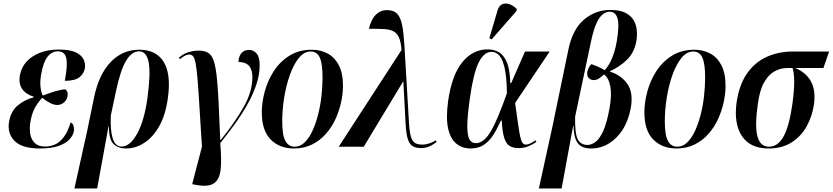

<svg xmlns="http://www.w3.org/2000/svg" viewBox="-20 -826 4688 1081"><path d="M204 10Q104 10 62 -32.5Q20 -75 31 -141Q42 -201 80 -232.5Q118 -264 169 -278V-282Q126 -295 105 -325Q84 -355 92 -401Q104 -469 164 -508Q224 -547 311 -547Q374 -547 407 -531Q440 -515 451 -490.5Q462 -466 458 -442Q452 -410 426.5 -390.5Q401 -371 345 -371Q362 -462 353 -499.5Q344 -537 305 -537Q272 -537 248 -507Q224 -477 212 -409Q204 -364 208.5 -333Q213 -302 221 -288Q257 -302 290.5 -312Q324 -322 348 -323Q355 -318 359 -308.5Q363 -299 360 -283Q356 -263 340 -249Q324 -235 302 -235Q284 -235 262.5 -246Q241 -257 218 -275Q200 -258 180 -225Q160 -192 151 -139Q145 -102 150.5 -71Q156 -40 176 -20.5Q196 -1 235 -1Q263 -1 289.5 -12.5Q316 -24 338.5 -53.5Q361 -83 378 -137Q390 -131 394 -117Q398 -103 396 -88Q392 -64 371.5 -41.5Q351 -19 310 -4.5Q269 10 204 10Z M399 235 471 -90 510 -279Q536 -406 602.5 -476Q669 -546 764 -546Q860 -546 902 -477Q944 -408 925 -273Q912 -178 876.5 -115.5Q841 -53 792 -21.5Q743 10 690 10Q646 10 619.5 -15Q593 -40 593 -115H591L527 235ZM665 -1Q712 -1 752 -73Q792 -145 810 -273Q829 -414 817 -475.5Q805 -537 763 -537Q721 -537 689 -482.5Q657 -428 632 -308L604 -176Q600 -93 614.5 -47Q629 -1 665 -1Z M1083 215 1062 211 1117 0Q1108 -138 1102.5 -231.5Q1097 -325 1092 -382Q1087 -439 1081.5 -468.5Q1076 -498 1067.5 -508.5Q1059 -519 1045 -519Q1035 -519 1022.5 -513Q1010 -507 993 -493L987 -501Q1013 -524 1042 -532.5Q1071 -541 1098 -541Q1130 -541 1150 -530Q1170 -519 1181.5 -488.5Q1193 -458 1199.5 -401.5Q1206 -345 1210.5 -256Q1215 -167 1220 -38H1223Q1302 -136 1351.5 -223Q1401 -310 1401 -392Q1401 -477 1323 -477Q1323 -507 1338.5 -526Q1354 -545 1382 -545Q1408 -545 1425 -524.5Q1442 -504 1442 -459Q1442 -404 1422.5 -347.5Q1403 -291 1371 -234.5Q1339 -178 1299.5 -124Q1260 -70 1220 -20Q1228 69 1222.5 126Q1217 183 1185.5 205.5Q1154 228 1083 215Z M1635 10Q1554 10 1504 -40.5Q1454 -91 1454 -194Q1454 -249 1470.5 -310.5Q1487 -372 1521.5 -425.5Q1556 -479 1609.5 -512.5Q1663 -546 1736 -546Q1784 -546 1824 -525Q1864 -504 1887.5 -459Q1911 -414 1911 -342Q1911 -299 1900.5 -250.5Q1890 -202 1869 -156Q1848 -110 1815 -72.5Q1782 -35 1737 -12.5Q1692 10 1635 10ZM1639 0Q1670 0 1695 -24Q1720 -48 1739 -89Q1758 -130 1771 -181Q1784 -232 1790 -286Q1796 -340 1796 -390Q1796 -467 1780.5 -501.5Q1765 -536 1729 -536Q1692 -536 1662.5 -499.5Q1633 -463 1612 -404Q1591 -345 1580 -276.5Q1569 -208 1569 -143Q1569 -64 1587 -32Q1605 0 1639 0Z M1887 0 2241 -545Q2237 -591 2226 -615.5Q2215 -640 2194 -650.5Q2173 -661 2139.5 -662.5Q2106 -664 2057 -664Q2062 -687 2073.5 -711Q2085 -735 2106 -752Q2127 -769 2159 -769Q2197 -769 2216.5 -748Q2236 -727 2244.5 -682.5Q2253 -638 2257 -569L2283 -129Q2286 -82 2293.5 -56.5Q2301 -31 2316 -21.5Q2331 -12 2358 -12Q2378 -12 2398.5 -19Q2419 -26 2434 -36L2438 -27Q2395 8 2352 8Q2323 8 2304.5 -2.5Q2286 -13 2276.5 -41.5Q2267 -70 2264 -123L2251 -366H2249L2028 0Z M2630 10Q2583 10 2549.5 -17Q2516 -44 2503 -102.5Q2490 -161 2503 -257Q2524 -404 2583 -476Q2642 -548 2726 -548Q2759 -548 2787 -533Q2815 -518 2833 -477Q2851 -436 2853 -358H2858L2936 -536H3075L2880 -246Q2891 -171 2897.5 -124.5Q2904 -78 2909.5 -54Q2915 -30 2922.5 -21Q2930 -12 2941 -12Q2954 -12 2969 -20Q2984 -28 2995 -36L3000 -27Q2982 -14 2956 -3Q2930 8 2899 8Q2869 8 2849 -4.5Q2829 -17 2818.5 -51Q2808 -85 2805 -147H2800Q2780 -102 2757.5 -66.5Q2735 -31 2704 -10.5Q2673 10 2630 10ZM2659 -20Q2704 -20 2743 -86Q2782 -152 2834 -301Q2833 -388 2822 -439Q2811 -490 2792.5 -512Q2774 -534 2747 -534Q2705 -534 2675 -474Q2645 -414 2625 -269Q2611 -169 2611 -115Q2611 -61 2623.5 -40.5Q2636 -20 2659 -20ZM2748 -604 2735 -611 2781 -766Q2789 -794 2807.5 -802Q2826 -810 2848 -802.5Q2870 -795 2890 -775L2887 -763Z M3014 235 3089 -107 3180 -546Q3203 -660 3267.5 -715Q3332 -770 3416 -770Q3479 -770 3514 -746.5Q3549 -723 3560 -683.5Q3571 -644 3563 -595Q3551 -529 3509.5 -489Q3468 -449 3414 -425V-423Q3479 -402 3512.5 -353Q3546 -304 3532 -221Q3519 -148 3486 -96.5Q3453 -45 3407 -17.5Q3361 10 3309 10Q3253 10 3231.5 -22Q3210 -54 3209 -118H3207L3142 235ZM3288 -10Q3310 -10 3333 -27Q3356 -44 3376.5 -89Q3397 -134 3412 -218Q3425 -290 3416.5 -338Q3408 -386 3381 -407Q3370 -397 3355 -386Q3340 -375 3323 -375Q3306 -375 3294.5 -387Q3283 -399 3287 -423Q3289 -432 3294 -443.5Q3299 -455 3310 -465Q3322 -461 3342 -452.5Q3362 -444 3385 -431Q3432 -482 3452 -590Q3468 -683 3457 -721.5Q3446 -760 3413 -760Q3392 -760 3373 -745Q3354 -730 3337 -692Q3320 -654 3306 -585L3218 -169Q3216 -77 3232 -43.5Q3248 -10 3288 -10Z M3789 10Q3708 10 3658 -40.5Q3608 -91 3608 -194Q3608 -249 3624.5 -310.5Q3641 -372 3675.5 -425.5Q3710 -479 3763.5 -512.5Q3817 -546 3890 -546Q3938 -546 3978 -525Q4018 -504 4041.5 -459Q4065 -414 4065 -342Q4065 -299 4054.5 -250.5Q4044 -202 4023 -156Q4002 -110 3969 -72.5Q3936 -35 3891 -12.5Q3846 10 3789 10ZM3793 0Q3824 0 3849 -24Q3874 -48 3893 -89Q3912 -130 3925 -181Q3938 -232 3944 -286Q3950 -340 3950 -390Q3950 -467 3934.5 -501.5Q3919 -536 3883 -536Q3846 -536 3816.5 -499.5Q3787 -463 3766 -404Q3745 -345 3734 -276.5Q3723 -208 3723 -143Q3723 -64 3741 -32Q3759 0 3793 0Z M4307 10Q4204 10 4157.5 -59.5Q4111 -129 4127 -248Q4141 -347 4185 -411Q4229 -475 4296 -505.5Q4363 -536 4446 -536H4648L4616 -443H4458Q4519 -417 4546 -367.5Q4573 -318 4563 -239Q4553 -171 4521.5 -114.5Q4490 -58 4436.5 -24Q4383 10 4307 10ZM4310 0Q4359 0 4391 -56.5Q4423 -113 4441 -238Q4452 -317 4451.5 -368Q4451 -419 4442 -443H4411Q4375 -443 4341 -424.5Q4307 -406 4282 -362Q4257 -318 4247 -242Q4229 -117 4244.5 -58.5Q4260 0 4310 0Z"/></svg>

Font: Noto Serif Display Condensed SemiBold
Style: Italic
Weight: 600
Width: 3
Italic angle: -12°
Designer: Monotype Design Team
Foundry: Monotype Imaging Inc.
Version: Version 2.009